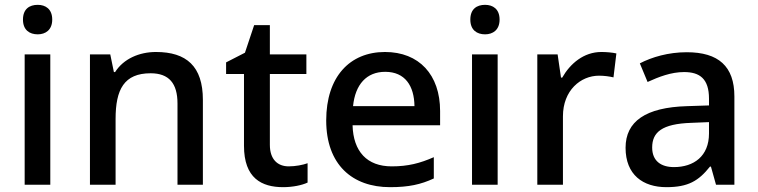

<svg xmlns="http://www.w3.org/2000/svg" viewBox="-20 -764 3135 794"><path d="M136 -744C102 -744 75 -727 75 -683C75 -640 102 -622 136 -622C168 -622 196 -640 196 -683C196 -727 168 -744 136 -744ZM188 -539H82V0H188Z M625 -549C556 -549 491 -521 456 -466H451L436 -539H352V0H458V-272C458 -394 493 -461 603 -461C679 -461 714 -419 714 -336V0H819V-351C819 -490 751 -549 625 -549Z M1174 -76C1128 -76 1096 -105 1096 -165V-458H1247V-539H1096V-660H1031L993 -546L915 -506V-458H989V-161C989 -27 1062 10 1151 10C1190 10 1229 2 1252 -9V-89C1233 -82 1202 -76 1174 -76Z M1572 -549C1426 -549 1329 -446 1329 -266C1329 -83 1437 10 1593 10C1670 10 1720 -1 1774 -26V-114C1717 -89 1668 -76 1600 -76C1498 -76 1441 -137 1438 -246H1800V-305C1800 -455 1713 -549 1572 -549ZM1573 -467C1655 -467 1693 -409 1694 -325H1440C1449 -415 1496 -467 1573 -467Z M1986 -744C1952 -744 1925 -727 1925 -683C1925 -640 1952 -622 1986 -622C2018 -622 2046 -640 2046 -683C2046 -727 2018 -744 1986 -744ZM2038 -539H1932V0H2038Z M2467 -549C2394 -549 2338 -501 2305 -443H2300L2286 -539H2202V0H2308V-283C2308 -390 2381 -451 2457 -451C2479 -451 2500 -448 2517 -444L2529 -543C2512 -547 2487 -549 2467 -549Z M2820 -548C2744 -548 2676 -528 2626 -502L2658 -425C2704 -446 2755 -466 2809 -466C2874 -466 2912 -438 2912 -356V-328L2821 -325C2650 -320 2567 -262 2567 -153C2567 -41 2639 10 2736 10C2826 10 2869 -16 2916 -75H2920L2941 0H3017V-365C3017 -490 2951 -548 2820 -548ZM2839 -256 2912 -259V-212C2912 -118 2849 -73 2767 -73C2714 -73 2677 -98 2677 -154C2677 -217 2717 -252 2839 -256Z"/></svg>

Font: Noto Sans Canadian Aboriginal Medium
Style: Regular
Weight: 500
Designer: Monotype Design Team, Typotheque's Kevin King
Foundry: Monotype Imaging Inc.
Version: Version 2.004